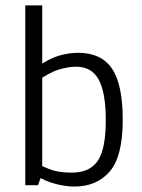

<svg xmlns="http://www.w3.org/2000/svg" viewBox="-20 -683 522 708"><path d="M253.9 4.9Q223.6 4.9 185.5 -4.6Q147.5 -14.2 115.7 -34.7L136.2 -44.9L120.1 0H73.2V-663.1H135.7V-428.7L119.6 -438Q162.6 -467.8 198.5 -478Q234.4 -488.3 268.6 -488.3Q353 -488.3 392.8 -430.2Q432.6 -372.1 432.6 -240.7Q432.6 -106.4 384.8 -50.8Q336.9 4.9 253.9 4.9ZM245.1 -46.4Q311 -46.4 340.6 -90.1Q370.1 -133.8 370.1 -239.7Q370.1 -340.8 344.2 -388.9Q318.4 -437 260.7 -437Q233.4 -437 199.2 -427.2Q165 -417.5 117.7 -384.3L135.7 -417V-54.7L120.6 -78.1Q154.8 -60.5 180.4 -53.5Q206.1 -46.4 245.1 -46.4Z"/></svg>

Font: Anaheim
Style: Regular
Weight: 400
Designer: Vernon Adams
Foundry: Vernon Adams
Version: Version 2.001